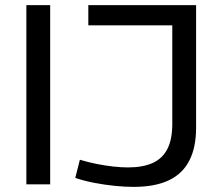

<svg xmlns="http://www.w3.org/2000/svg" viewBox="-20 -720 855 750"><path d="M83 0V-700H176V0ZM274 -25 292 -96Q325 -86 358 -79.5Q391 -73 422.5 -69.5Q454 -66 480 -66Q537 -66 575.5 -83Q614 -100 633.5 -137.5Q653 -175 653 -236V-621H325V-700H746V-221Q746 -144 719.5 -92.5Q693 -41 639 -15.5Q585 10 502 10Q467 10 428 6Q389 2 349.5 -5.5Q310 -13 274 -25Z"/></svg>

Font: Georama SemiExpanded
Style: Regular
Weight: 400
Width: 6
Designer: Jean-Baptiste Levee
Foundry: Production Type
Version: Version 1.001